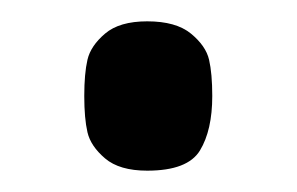

<svg xmlns="http://www.w3.org/2000/svg" viewBox="-20 -417 278 180"><path d="M118 -257Q156 -257 167.5 -276Q179 -295 179 -327Q179 -348 176 -361Q173 -374 159 -385.5Q145 -397 118 -397Q92 -397 78.5 -385.5Q65 -374 62 -361Q59 -348 59 -327Q59 -306 62 -293Q65 -280 78.5 -268.5Q92 -257 118 -257Z"/></svg>

Font: Glegoo
Style: Bold
Weight: 700
Version: Version 2.0.1; ttfautohint (v0.9) -r 48 -G 60